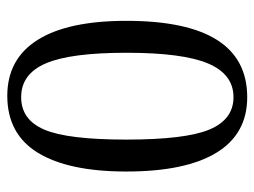

<svg xmlns="http://www.w3.org/2000/svg" viewBox="-108 -598 715 540"><g transform="rotate(-90 250.0 -327.5)"><path d="M461.9 -330.1Q461.9 9.8 247.1 9.8Q143.6 9.8 90.8 -77.1Q38.1 -164.1 38.1 -330.1Q38.1 -492.7 90.8 -578.9Q143.6 -665 251 -665Q354.5 -665 408.2 -579.8Q461.9 -494.6 461.9 -330.1ZM372.1 -330.1Q372.1 -487.3 342.3 -556.6Q312.5 -626 247.1 -626Q183.6 -626 155.8 -560.5Q127.9 -495.1 127.9 -330.1Q127.9 -164.1 156.2 -96.4Q184.6 -28.8 247.1 -28.8Q311.5 -28.8 341.8 -99.9Q372.1 -170.9 372.1 -330.1Z"/></g></svg>

Font: Tinos
Style: Regular
Weight: 400
Designer: Steve Matteson
Foundry: Monotype Imaging Inc.
Version: Version 1.23